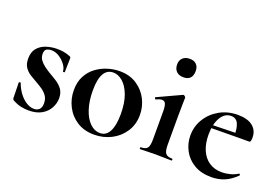

<svg xmlns="http://www.w3.org/2000/svg" viewBox="-87 -877 1681 1155"><g transform="rotate(20 753.5 -300.0)"><path d="M118 -338Q118 -317 129.5 -300.5Q141 -284 159 -270.5Q177 -257 198 -244Q223 -230 247 -214.5Q271 -199 287 -177Q303 -155 303 -120Q303 -88 286.5 -57.5Q270 -27 237 -8Q204 11 154 11Q129 11 104 5.5Q79 0 50 -16Q48 -18 46 -21Q44 -24 44 -28L42 -127Q42 -130 47.5 -130.5Q53 -131 54 -129Q65 -97 85 -69.5Q105 -42 130.5 -25.5Q156 -9 182 -9Q202 -9 215 -21.5Q228 -34 228 -60Q228 -88 215.5 -106.5Q203 -125 184 -138.5Q165 -152 145 -163Q122 -176 99 -190Q76 -204 61 -225.5Q46 -247 46 -282Q46 -324 67 -349Q88 -374 121.5 -385Q155 -396 191 -396Q213 -396 231.5 -393Q250 -390 274 -381Q283 -378 283 -370Q283 -350 282 -328.5Q281 -307 281 -281Q281 -278 275 -278Q269 -278 269 -281Q269 -300 253.5 -322Q238 -344 213 -360.5Q188 -377 159 -377Q145 -377 131.5 -370Q118 -363 118 -338Z M574 13Q511 13 465 -16Q419 -45 394 -93.5Q369 -142 369 -198Q369 -250 389 -288Q409 -326 442 -350.5Q475 -375 514 -387Q553 -399 591 -399Q655 -399 700.5 -369Q746 -339 770 -292Q794 -245 794 -192Q794 -131 763.5 -84.5Q733 -38 683 -12.5Q633 13 574 13ZM604 -8Q644 -8 664 -47Q684 -86 684 -157Q684 -230 665.5 -279Q647 -328 618 -353Q589 -378 557 -378Q518 -378 497.5 -343Q477 -308 477 -235Q477 -167 494 -115.5Q511 -64 540 -36Q569 -8 604 -8Z M865 0Q862 0 862 -6Q862 -12 865 -12Q896 -12 907 -26.5Q918 -41 918 -81V-260Q918 -293 911.5 -308.5Q905 -324 888 -324Q881 -324 871.5 -321Q862 -318 851 -313Q847 -312 844.5 -318Q842 -324 845 -325L996 -395Q998 -396 999 -396Q1004 -396 1009 -391Q1014 -386 1014 -382Q1014 -370 1013 -342Q1012 -314 1012 -262V-81Q1012 -41 1023.5 -26.5Q1035 -12 1066 -12Q1069 -12 1069 -6Q1069 0 1066 0Q1046 0 1020 -1Q994 -2 965 -2Q937 -2 911 -1Q885 0 865 0ZM961 -495Q933 -495 916.5 -511Q900 -527 900 -556Q900 -582 916.5 -597.5Q933 -613 961 -613Q989 -613 1004 -597.5Q1019 -582 1019 -556Q1019 -495 961 -495Z M1324 12Q1259 12 1213.5 -15Q1168 -42 1144.5 -86.5Q1121 -131 1121 -181Q1121 -240 1151 -288.5Q1181 -337 1232.5 -366Q1284 -395 1349 -395Q1411 -395 1444 -368.5Q1477 -342 1477 -296Q1477 -285 1475 -276Q1473 -267 1466 -267H1370Q1372 -314 1359 -344.5Q1346 -375 1312 -375Q1272 -375 1247 -333.5Q1222 -292 1222 -223Q1222 -167 1240 -125Q1258 -83 1292 -60Q1326 -37 1374 -37Q1398 -37 1425.5 -44Q1453 -51 1475 -65Q1477 -67 1480.5 -63Q1484 -59 1482 -56Q1445 -19 1406.5 -3.5Q1368 12 1324 12ZM1187 -265 1186 -284 1405 -289V-267Z"/></g></svg>

Font: Cormorant Light
Style: Regular
Weight: 300
Designer: Christian Thalmann (Catharsis Fonts)
Foundry: Catharsis Fonts
Version: Version 4.000